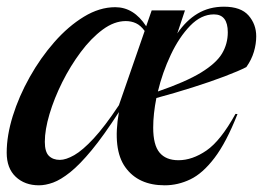

<svg xmlns="http://www.w3.org/2000/svg" viewBox="-21 -543 786 574"><path d="M689 -202Q655.5 -117 620.2 -70.8Q585 -24.5 548 -6.8Q511 11 471.5 11Q392.5 11 353.8 -42.8Q315 -96.5 334.5 -208Q289 -137.5 253.2 -94.2Q217.5 -51 189 -28.2Q160.5 -5.5 137.8 2.8Q115 11 95.5 11Q53 11 26 -14.5Q-1 -40 -1 -86.5Q-1 -137.5 17.2 -196.2Q35.5 -255 67.8 -312.5Q100 -370 141.5 -417.2Q183 -464.5 229.8 -493Q276.5 -521.5 323.5 -521.5Q379 -521.5 416 -464.5L432.5 -512H532L509 -443Q535.5 -482 570 -502.5Q604.5 -523 648.5 -523Q699 -523 722 -496.8Q745 -470.5 745 -434.5Q745 -411.5 738 -388Q731 -364.5 715.5 -342.5Q693.5 -331 650.8 -314.8Q608 -298.5 554.2 -281.5Q500.5 -264.5 446.5 -250Q437 -202 437 -161.5Q437 -109.5 456 -86.8Q475 -64 512.5 -64Q554 -64 596.2 -93Q638.5 -122 683 -202.5ZM618.5 -500Q580.5 -500 547.5 -466Q514.5 -432 489.5 -379Q464.5 -326 451 -269.5Q535 -298.5 580.2 -326.2Q625.5 -354 642.8 -383Q660 -412 660 -446.5Q660 -500 618.5 -500ZM113 -119Q113 -89 125.2 -77Q137.5 -65 158 -65Q176 -65 201 -79.2Q226 -93.5 259 -129Q292 -164.5 334.5 -228.5L411.5 -450.5Q399.5 -467 385.5 -473.5Q371.5 -480 355 -480Q320.5 -480 286 -454.5Q251.5 -429 220.5 -387.5Q189.5 -346 165.2 -297.5Q141 -249 127 -202Q113 -155 113 -119Z"/></svg>

Font: Newsreader Display Medium
Style: Italic
Weight: 500
Italic angle: -17°
Designer: Hugues Gentile
Foundry: Production Type
Version: Version 1.001